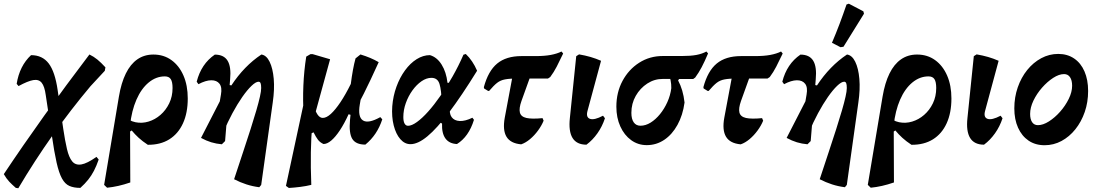

<svg xmlns="http://www.w3.org/2000/svg" viewBox="-61 -758 5821 1018"><path d="M450.4 73.7 462.2 87.9Q450.7 121.3 437.3 147.2Q423.9 173.1 406.6 194.7Q389.3 216.3 365.1 238.2Q330.2 238.2 306.8 227.8Q283.4 217.4 267.5 188.2Q251.5 159 239.1 104.1Q226.7 49.2 213.8 -39.7L181.5 -254.2Q175.3 -300.3 159.9 -319.3Q144.5 -338.3 115.4 -333.4Q86.4 -328.4 37.4 -301.6L27.4 -313.5Q42.5 -408.6 103.6 -465.6Q163.8 -465.6 197.3 -421.5Q230.8 -377.4 244.7 -280.2L274.3 -75.4Q283.6 -12.4 294 31.9Q304.3 76.3 321.8 97.6Q339.2 118.8 370.1 113.9Q401 108.9 450.4 73.7ZM36.1 240.1 22.7 238.1Q2.8 220.8 -12.1 205.1Q-26.9 189.4 -40.8 165.2Q162.2 -139.3 413.1 -469.1Q435.5 -458.4 455.3 -442.3Q475 -426.1 498 -400.9L494.7 -382.7L418.9 -301Q313.9 -176.1 218 -40.6Q122 94.9 36.1 240.1Z M506.8 237.3 491.1 222.2 569.4 -245.5Q581.7 -318.7 606.2 -368.3Q630.7 -418 667.3 -443.4Q703.9 -468.8 752.3 -468.8Q807.1 -468.8 848 -439.3Q888.9 -409.8 911.7 -357.5Q934.5 -305.2 934.5 -235.8Q934.5 -159.3 909.1 -104Q883.8 -48.7 836.6 -19.2Q789.4 10.2 722.7 9.7Q694.4 -8.9 674.2 -27.4Q654.1 -45.9 637.2 -66.3L577.9 -26.3L594 -145Q622.6 -117 657.3 -109.9Q692 -102.9 726.5 -113.4Q761 -123.8 789.7 -148.7Q818.5 -173.6 836.2 -210.1Q853.9 -246.6 853.9 -291.4Q853.9 -324 844.4 -338.5Q834.9 -353 812.9 -353Q766.6 -353 727.2 -320.5Q687.9 -287.9 662.4 -229.5Q636.9 -171.1 628.6 -93.8L629.8 209.4Q597 220.7 566.8 227.5Q536.5 234.4 506.8 237.3Z M1313.7 234.7Q1278.2 230.2 1245.4 219.6Q1212.7 209.1 1180.2 192.3Q1205.9 114.4 1228.1 47.5Q1250.4 -19.4 1267.9 -74.4Q1285.5 -129.5 1298 -172.4Q1310.5 -215.3 1317.1 -245.2Q1323.8 -275 1323.8 -291.1Q1323.8 -309.6 1320.6 -317.1Q1317.4 -324.7 1309.9 -324.7Q1295.4 -324.7 1272.7 -303Q1250 -281.4 1223.8 -244Q1197.7 -206.6 1171.5 -158.1Q1145.3 -109.6 1123.7 -56.8L1115.3 7Q1085.9 4.5 1059.2 -3.6Q1032.5 -11.7 1004.8 -26.8L1149.4 -308.4L1165.7 -305.1Q1233.7 -408.4 1324.9 -469Q1351.7 -465.1 1368.6 -430.4Q1385.6 -395.7 1390.4 -339.8Q1395.2 -283.9 1385.2 -215.3L1323.9 222.5ZM1115.3 7 1071.3 -26.8 1110.5 -256.5Q1117.4 -295 1102.9 -313.8Q1088.4 -332.7 1059 -332.4Q1029.6 -332.1 991.2 -311.6L981.9 -324.8Q1005.9 -419.3 1078 -468.5Q1125.8 -468.5 1145.6 -436.2Q1165.5 -404 1159.1 -337.1L1132.4 -10Z M1654.1 5.6Q1636.3 -2.5 1625.2 -16.6Q1614.2 -30.8 1601.5 -56.4L1537.9 -27L1602 -202.9Q1619.4 -132.8 1650.5 -132.8Q1669.9 -132.8 1693.5 -154.3Q1717 -175.8 1744 -216Q1770.9 -256.2 1799 -313Q1804.2 -353.5 1810.4 -387.4Q1816.6 -421.3 1824.1 -448.4L1850.3 -469.3Q1879.2 -460.4 1902.2 -450.7Q1925.3 -441 1946.9 -428.4Q1901.4 -327.8 1868 -261.6Q1834.6 -195.4 1803.5 -147.4L1787.3 -152.3Q1764.5 -102.4 1741 -67Q1717.5 -31.6 1695.5 -13Q1673.5 5.6 1654.1 5.6ZM1470.5 238.6 1455.1 227.6 1563.3 -275.3 1548.9 -144Q1544.1 -225.6 1547.5 -304Q1550.8 -382.4 1562.7 -457.9L1585.1 -470.9H1597L1689.2 -443.8L1594.5 -98.7Q1588.6 -29.1 1587.2 48.9Q1585.8 126.9 1589.5 222.2Q1562.4 228.9 1531.1 232.9Q1499.7 236.9 1470.5 238.6ZM1876.2 8.7Q1825.6 8.7 1806.9 -21.5Q1788.3 -51.8 1794.8 -122.7L1806.6 -242.3L1859.8 -280.5L1846.6 -203.5Q1835.4 -137.3 1863.6 -119.4Q1891.8 -101.5 1955.4 -137L1965.9 -125.4Q1939 -42.4 1876.2 8.7Z M2115.4 6.4Q2084.7 6.4 2061.4 -20.4Q2038.1 -47.2 2026.5 -92.9Q2014.9 -138.7 2018.8 -194.7Q2023.2 -249.3 2041 -298.2Q2058.8 -347.2 2086.5 -385Q2114.1 -422.9 2148.3 -444.3Q2182.5 -465.7 2218.6 -465.7Q2255.9 -454.9 2280.5 -415.5Q2305.2 -376.2 2311.6 -319.1L2374.2 -319.5L2281 -212.3Q2279.4 -280.4 2269.3 -312.8Q2259.2 -345.3 2226.4 -345.3Q2200.2 -345.3 2173.9 -327.2Q2147.7 -309.1 2125.8 -278.8Q2103.9 -248.4 2090.7 -211.5Q2077.5 -174.7 2077.5 -137.1Q2077.5 -115 2084 -103Q2090.6 -91.1 2102.6 -91.1Q2121.9 -91.1 2149.6 -111Q2177.4 -130.9 2209.2 -166.5Q2241 -202 2274 -249.5Q2307.1 -297 2338.8 -352.9Q2370.6 -408.8 2396.3 -468L2408.7 -471.7Q2445.4 -436.8 2468.6 -382.9Q2386.1 -249.5 2320.9 -163.3Q2255.6 -77.1 2205.3 -35.4Q2155 6.4 2115.4 6.4ZM2361.8 5.7Q2320.6 3.7 2300.6 -24Q2280.7 -51.7 2282.8 -102.9L2262.3 -114L2330.4 -219.4L2325.5 -191.2Q2319.7 -156.5 2333.6 -137.1Q2347.6 -117.7 2376.6 -116.4Q2405.6 -115.2 2443.7 -133.8L2452 -122.7Q2424.3 -33 2361.8 5.7Z M2702.3 7.3Q2645.7 2.3 2624.4 -33.1Q2603.2 -68.5 2615.4 -134.5L2669 -420.6H2775.1L2703.9 -222.7Q2690 -183.4 2695.5 -161.3Q2701.1 -139.2 2730 -132.6Q2759 -126.1 2815.6 -131.6L2821.3 -118.1Q2810.8 -92.1 2791.7 -66Q2772.7 -40 2749.4 -20.4Q2726.2 -0.9 2702.3 7.3ZM2526.9 -275.9 2505.8 -288.9 2504.4 -295.9Q2527.5 -381.8 2575.2 -421.2Q2622.9 -460.6 2704 -460.6H2779.5Q2825.8 -460.6 2859.1 -466.8Q2892.4 -473 2916.2 -484.9L2924.9 -474.2Q2905.7 -433.4 2890.6 -404.4Q2875.6 -375.4 2856.4 -349.6L2844.5 -341.7H2682.9Q2641.5 -341.7 2617 -337.1Q2592.5 -332.6 2574.7 -318.7Q2556.9 -304.7 2532.4 -275.9Z M3048.4 9.1Q2944.9 9.1 2960.6 -133.2L2994.2 -460.1L3009.2 -469.7Q3041.4 -464.2 3070.2 -455.9Q3099 -447.5 3125.8 -435.7L3054.5 -171.9Q3044.2 -136.2 3066.9 -128Q3089.7 -119.8 3136.3 -144.5L3146.5 -131Q3132.2 -87.3 3106.6 -51.2Q3081.1 -15.1 3048.4 9.1Z M3368.1 11.5Q3322 11.5 3285.5 -14.9Q3248.9 -41.4 3228 -87.6Q3207 -133.7 3207 -192.3Q3207 -268.3 3239.6 -329Q3272.1 -389.6 3327.8 -425.3Q3383.6 -461 3452.7 -461H3554.1Q3600.8 -461 3631.3 -466.7Q3661.9 -472.5 3684.4 -484.9L3693.2 -474.7Q3675 -431.5 3659.4 -401.9Q3643.9 -372.4 3625.1 -346.9L3614.2 -339L3454 -339.5Q3409.2 -339.9 3371.1 -315.2Q3333 -290.4 3309.8 -249.7Q3286.6 -209 3286.6 -159.7Q3286.6 -126.9 3299.2 -109.1Q3311.8 -91.4 3334.9 -91.4Q3361.8 -91.4 3388.6 -107.9Q3415.3 -124.5 3438.3 -152.7Q3461.3 -180.9 3477.3 -216.4Q3493.3 -251.9 3498.3 -290.4Q3498.7 -312.2 3494.4 -332.9Q3490.1 -353.6 3480.6 -363.8L3556.9 -365.1L3534.4 -331.5Q3547.6 -306.8 3556.1 -278Q3564.6 -249.2 3568.5 -214.5Q3559.3 -146.9 3531 -95.8Q3502.8 -44.7 3460.9 -16.6Q3419 11.5 3368.1 11.5Z M3866.3 7.3Q3809.7 2.3 3788.4 -33.1Q3767.2 -68.5 3779.4 -134.5L3833 -420.6H3939.1L3867.9 -222.7Q3854 -183.4 3859.5 -161.3Q3865.1 -139.2 3894 -132.6Q3923 -126.1 3979.6 -131.6L3985.3 -118.1Q3974.8 -92.1 3955.7 -66Q3936.7 -40 3913.4 -20.4Q3890.2 -0.9 3866.3 7.3ZM3690.9 -275.9 3669.8 -288.9 3668.4 -295.9Q3691.5 -381.8 3739.2 -421.2Q3786.9 -460.6 3868 -460.6H3943.5Q3989.8 -460.6 4023.1 -466.8Q4056.4 -473 4080.2 -484.9L4088.9 -474.2Q4069.7 -433.4 4054.6 -404.4Q4039.6 -375.4 4020.4 -349.6L4008.5 -341.7H3846.9Q3805.5 -341.7 3781 -337.1Q3756.5 -332.6 3738.7 -318.7Q3720.9 -304.7 3696.4 -275.9Z M4418.7 234.7Q4383.2 230.2 4350.4 219.6Q4317.7 209.1 4285.2 192.3Q4310.9 114.4 4333.1 47.5Q4355.4 -19.4 4372.9 -74.4Q4390.5 -129.5 4403 -172.4Q4415.5 -215.3 4422.1 -245.2Q4428.8 -275 4428.8 -291.1Q4428.8 -309.6 4425.6 -317.1Q4422.4 -324.7 4414.9 -324.7Q4400.4 -324.7 4377.7 -303Q4355 -281.4 4328.8 -244Q4302.7 -206.6 4276.5 -158.1Q4250.3 -109.6 4228.7 -56.8L4220.3 7Q4190.9 4.5 4164.2 -3.6Q4137.5 -11.7 4109.8 -26.8L4254.4 -308.4L4270.7 -305.1Q4338.7 -408.4 4429.9 -469Q4456.7 -465.1 4473.6 -430.4Q4490.6 -395.7 4495.4 -339.8Q4500.2 -283.9 4490.2 -215.3L4428.9 222.5ZM4220.3 7 4176.3 -26.8 4215.5 -256.5Q4222.4 -295 4207.9 -313.8Q4193.4 -332.7 4164 -332.4Q4134.6 -332.1 4096.2 -311.6L4086.9 -324.8Q4110.9 -419.3 4183 -468.5Q4230.8 -468.5 4250.6 -436.2Q4270.5 -404 4264.1 -337.1L4237.4 -10ZM4519.9 -685.2 4411.2 -510.1 4395.4 -507.7 4350.1 -531.1Q4371.6 -581.3 4390.8 -632.2Q4409.9 -683.1 4427.4 -734.2L4439.6 -738.4L4516.7 -697.9Z M4555.8 237.3 4540.1 222.2 4618.4 -245.5Q4630.7 -318.7 4655.2 -368.3Q4679.7 -418 4716.3 -443.4Q4752.9 -468.8 4801.3 -468.8Q4856.1 -468.8 4897 -439.3Q4937.9 -409.8 4960.7 -357.5Q4983.5 -305.2 4983.5 -235.8Q4983.5 -159.3 4958.1 -104Q4932.8 -48.7 4885.6 -19.2Q4838.4 10.2 4771.7 9.7Q4743.4 -8.9 4723.2 -27.4Q4703.1 -45.9 4686.2 -66.3L4626.9 -26.3L4643 -145Q4671.6 -117 4706.3 -109.9Q4741 -102.9 4775.5 -113.4Q4810 -123.8 4838.7 -148.7Q4867.5 -173.6 4885.2 -210.1Q4902.9 -246.6 4902.9 -291.4Q4902.9 -324 4893.4 -338.5Q4883.9 -353 4861.9 -353Q4815.6 -353 4776.2 -320.5Q4736.9 -287.9 4711.4 -229.5Q4685.9 -171.1 4677.6 -93.8L4678.8 209.4Q4646 220.7 4615.8 227.5Q4585.5 234.4 4555.8 237.3Z M5156.4 9.1Q5052.9 9.1 5068.6 -133.2L5102.2 -460.1L5117.2 -469.7Q5149.4 -464.2 5178.2 -455.9Q5207 -447.5 5233.8 -435.7L5162.5 -171.9Q5152.2 -136.2 5174.9 -128Q5197.7 -119.8 5244.3 -144.5L5254.5 -131Q5240.2 -87.3 5214.6 -51.2Q5189.1 -15.1 5156.4 9.1Z M5477.5 12Q5428.5 12 5392.5 -12.4Q5356.6 -36.9 5336.8 -80.9Q5317 -124.9 5317 -183.4Q5317 -242.4 5335.2 -294.8Q5353.4 -347.2 5385.5 -387Q5417.5 -426.7 5459.8 -449.4Q5502 -472.1 5549.9 -472.1Q5598.4 -472.1 5634.1 -447.9Q5669.8 -423.7 5689 -379.4Q5708.3 -335.1 5708.3 -275.6Q5708.3 -216.1 5690.4 -164.2Q5672.4 -112.2 5640.6 -72.5Q5608.8 -32.8 5567.1 -10.4Q5525.4 12 5477.5 12ZM5442.1 -94.4Q5469.1 -94.4 5500.5 -114.3Q5531.9 -134.2 5559.8 -165.7Q5587.7 -197.3 5605.6 -233.8Q5623.5 -270.3 5623.5 -303.5Q5623.5 -332.4 5612.3 -348.8Q5601.1 -365.2 5580.8 -365.2Q5554.3 -365.2 5523.1 -345.1Q5492 -324.9 5464 -293.1Q5436.1 -261.4 5418.4 -224.6Q5400.8 -187.8 5400.8 -154Q5400.8 -125.6 5411.5 -110Q5422.2 -94.4 5442.1 -94.4Z"/></svg>

Font: Alegreya
Style: Italic
Weight: 400
Italic angle: -7°
Designer: Juan Pablo del Peral
Foundry: Huerta Tipografica
Version: Version 2.009